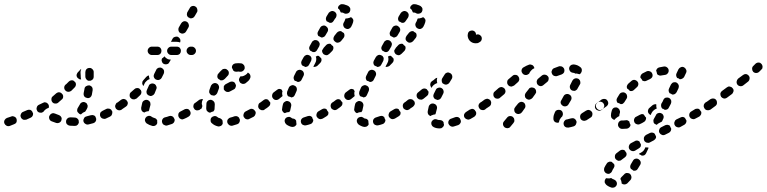

<svg xmlns="http://www.w3.org/2000/svg" viewBox="-40 -583 3666 918"><path d="M38 3Q41 -3 40 -10Q39 -12 39 -14Q38 -16 37 -19Q33 -24 27 -26Q20 -29 14 -26Q1 -22 -7 -19Q-14 -16 -18 -9Q-22 -1 -19 7Q-16 14 -9 18Q-1 22 7 19Q15 16 27 11Q34 9 38 3ZM325 18Q321 19 317 19Q306 19 294 18Q286 17 280 11Q275 5 276 -4Q276 -8 278 -11Q280 -15 283 -17Q286 -20 290 -21Q294 -22 298 -22Q308 -21 318 -21Q324 -21 329 -17Q334 -13 336 -8Q336 -3 337 2Q337 2 337 2Q337 5 335 8Q334 11 332 13Q329 16 325 18ZM417 -2Q421 -8 420 -16Q419 -16 419 -17Q418 -20 417 -24Q415 -26 414 -28Q412 -29 410 -31Q406 -32 402 -33Q398 -33 394 -32Q384 -29 375 -27Q371 -26 367 -24Q364 -22 362 -18Q360 -15 359 -11Q358 -7 359 -3Q361 5 368 9Q375 14 383 12Q394 9 406 6Q413 4 417 -2ZM207 -3Q199 -6 196 -14Q193 -22 196 -29Q198 -33 201 -36Q204 -39 207 -40Q211 -42 215 -42Q219 -41 223 -40Q232 -36 241 -33Q247 -31 251 -26Q255 -21 255 -15Q254 -10 253 -6Q250 1 243 4Q236 7 229 5Q217 1 207 -3ZM116 -29Q119 -35 118 -42Q117 -44 116 -45Q115 -48 114 -50Q110 -56 104 -58Q97 -59 91 -57L70 -48Q67 -47 64 -44Q61 -41 60 -37Q58 -34 58 -30Q58 -26 60 -22Q61 -18 64 -16Q67 -13 70 -11Q74 -10 78 -10Q82 -10 86 -11L106 -20Q113 -23 116 -29ZM493 -31Q495 -34 496 -38Q497 -41 497 -44Q497 -47 497 -50Q496 -51 496 -51Q494 -54 492 -58Q490 -60 488 -61Q486 -62 484 -63Q480 -64 476 -64Q472 -64 468 -62Q459 -57 450 -53Q446 -51 443 -48Q440 -45 439 -42Q438 -38 438 -34Q438 -30 440 -26Q443 -19 451 -16Q459 -13 466 -16Q476 -21 487 -26Q490 -28 493 -31ZM334 -44Q333 -46 331 -47Q328 -52 329 -57Q329 -63 332 -67Q337 -75 342 -84Q345 -91 353 -94Q361 -97 368 -93Q372 -91 375 -88Q377 -85 378 -81Q380 -78 379 -74Q379 -70 377 -66Q373 -57 367 -49Q361 -47 355 -43Q351 -40 347 -36Q345 -36 343 -37Q341 -38 339 -39Q337 -42 334 -44ZM193 -68Q193 -68 193 -68Q194 -71 194 -74Q194 -77 193 -80Q193 -81 193 -81Q190 -84 188 -88Q186 -90 184 -91Q182 -92 180 -93Q176 -94 172 -94Q168 -93 165 -91Q156 -87 146 -82Q138 -78 136 -70Q133 -62 137 -55Q138 -51 141 -49Q144 -46 148 -45Q152 -44 156 -44Q160 -44 163 -46Q165 -47 167 -48Q171 -54 177 -59Q184 -65 192 -67Q193 -67 193 -67Q193 -67 193 -68ZM553 -73Q554 -82 549 -88Q547 -92 544 -94Q541 -96 537 -97Q533 -97 529 -97Q525 -96 522 -93L519 -92Q516 -90 514 -86Q512 -83 511 -79Q510 -75 511 -71Q512 -67 514 -64Q516 -61 520 -59Q523 -56 527 -56Q531 -55 535 -56Q539 -57 542 -59L544 -61Q551 -65 553 -73ZM262 -119Q263 -126 259 -132Q258 -133 257 -134Q255 -136 253 -138Q248 -142 241 -142Q234 -141 229 -137Q220 -129 213 -123Q206 -118 206 -110Q205 -101 210 -95Q215 -88 224 -88Q232 -87 238 -92Q246 -99 255 -107Q261 -111 262 -119ZM364 -158Q364 -162 366 -165Q368 -169 372 -171Q375 -173 379 -174Q383 -175 387 -175Q395 -173 400 -167Q404 -160 403 -152Q401 -140 399 -129Q397 -122 391 -117Q385 -113 378 -114Q373 -116 369 -117Q363 -120 361 -126Q359 -132 360 -138Q362 -148 364 -158ZM305 -153 317 -165Q322 -170 323 -177Q324 -184 320 -190Q318 -191 317 -192Q315 -194 314 -196Q308 -200 301 -199Q294 -198 289 -193L277 -181L273 -178Q267 -172 267 -164Q267 -156 273 -150Q279 -144 287 -144Q295 -144 301 -149ZM368 -217V-220Q368 -229 368 -237Q368 -246 373 -252Q379 -258 387 -258Q395 -259 401 -253Q408 -247 408 -239Q408 -230 408 -220V-216Q408 -212 407 -209Q405 -205 402 -202Q400 -200 397 -199Q394 -197 391 -197Q391 -197 390 -197Q386 -197 382 -197Q376 -199 372 -205Q368 -210 368 -217ZM348 -252Q348 -253 348 -254Q348 -253 348 -253Q347 -253 347 -253L332 -237Q329 -234 328 -230Q326 -227 326 -223Q326 -219 328 -215Q330 -211 333 -209Q336 -206 340 -204Q344 -203 348 -203Q346 -210 346 -217V-220Q346 -228 345 -237Q345 -245 348 -252Z M703 17Q696 21 688 19Q673 15 661 7Q655 2 653 -6Q652 -14 657 -21Q659 -24 662 -26Q666 -28 670 -29Q674 -29 677 -29Q681 -28 685 -25Q690 -21 698 -19Q702 -18 705 -16Q708 -14 710 -10Q711 -9 711 -8Q711 -8 712 -7Q711 -1 712 5Q712 5 712 5Q712 5 712 5Q710 13 703 17ZM788 6Q791 4 793 0Q794 -3 795 -6Q795 -9 795 -12Q794 -13 794 -14Q792 -17 791 -20Q788 -26 781 -28Q775 -30 769 -28Q759 -24 749 -22Q741 -20 737 -13Q733 -6 735 2Q736 6 738 9Q740 12 744 14Q747 16 751 17Q755 18 759 17Q770 14 781 10Q785 9 788 6ZM870 -35Q873 -42 870 -49Q870 -50 869 -51Q867 -53 866 -56Q864 -58 862 -60Q860 -61 857 -62Q853 -63 849 -62Q845 -62 842 -60Q833 -55 823 -50Q816 -47 813 -39Q811 -31 814 -24Q816 -20 819 -17Q822 -15 826 -13Q830 -12 833 -12Q837 -13 841 -15Q851 -19 861 -25Q868 -29 870 -35ZM640 -91Q642 -99 650 -103Q657 -107 665 -105Q669 -104 672 -101Q675 -99 677 -96Q679 -92 679 -88Q680 -84 679 -80Q676 -70 674 -61Q674 -59 673 -56Q672 -54 670 -51Q668 -51 666 -51Q657 -50 650 -45Q642 -47 638 -53Q634 -60 635 -68Q637 -78 640 -91ZM927 -73Q928 -82 923 -88Q921 -92 918 -94Q914 -96 911 -97Q907 -97 903 -97Q899 -96 896 -93L893 -91Q886 -87 885 -79Q883 -70 888 -64Q890 -60 893 -58Q897 -56 901 -55Q905 -55 908 -56Q912 -56 916 -59L918 -61Q925 -65 927 -73ZM568 -79Q570 -83 571 -87Q571 -90 571 -93Q570 -96 569 -98Q568 -99 567 -100Q565 -103 564 -105Q558 -109 552 -110Q545 -110 539 -106Q531 -100 522 -93Q515 -89 513 -81Q512 -72 517 -66Q519 -62 522 -60Q526 -58 529 -57Q533 -57 537 -57Q541 -58 544 -61Q554 -67 563 -74Q566 -76 568 -79ZM636 -139Q637 -147 633 -153Q632 -154 631 -154Q629 -156 627 -159Q621 -163 615 -162Q608 -162 603 -157Q595 -150 587 -143Q580 -138 580 -129Q579 -121 584 -115Q587 -112 590 -110Q594 -108 598 -108Q602 -107 606 -109Q609 -110 613 -112Q621 -120 629 -127Q635 -132 636 -139ZM671 -172Q672 -176 675 -179Q678 -181 682 -183Q685 -184 689 -184Q693 -184 697 -182Q701 -181 703 -178Q706 -175 707 -171Q709 -168 709 -164Q709 -160 707 -156Q703 -146 699 -136Q696 -130 690 -127Q684 -123 678 -124Q674 -126 671 -127Q670 -127 670 -127Q663 -131 661 -138Q659 -145 662 -152Q666 -161 671 -172ZM659 -194Q665 -201 673 -204Q674 -204 675 -204Q675 -205 675 -207Q672 -214 672 -222Q669 -222 665 -220Q662 -218 659 -215Q652 -207 645 -199Q643 -196 641 -193Q640 -189 640 -185Q640 -181 642 -178Q643 -174 646 -172Q648 -176 650 -181Q653 -189 659 -194ZM710 -201Q717 -199 723 -202Q730 -205 733 -211L743 -231Q746 -238 744 -246Q741 -254 733 -258Q730 -260 726 -260Q722 -260 718 -259Q714 -257 711 -255Q708 -252 707 -249L697 -229Q694 -223 695 -216Q697 -209 703 -204Q704 -204 706 -203Q708 -202 710 -201ZM733 -297Q733 -300 735 -304Q739 -306 743 -310Q744 -312 746 -314Q747 -312 749 -310Q755 -304 763 -300Q770 -298 777 -298L770 -286Q767 -279 761 -277Q754 -274 747 -276Q745 -277 743 -278Q742 -279 740 -279Q738 -281 736 -284Q735 -286 734 -289Q732 -293 733 -297ZM727 -326Q732 -332 732 -340Q732 -348 727 -354Q721 -360 712 -360H686Q678 -360 672 -354Q666 -348 666 -340Q666 -332 672 -326Q678 -320 686 -320H712Q721 -320 727 -326ZM820 -326Q825 -332 825 -340Q825 -348 820 -354Q814 -360 805 -360H779Q771 -360 765 -354Q759 -348 759 -340Q759 -332 765 -326Q771 -320 779 -320H805Q814 -320 820 -326ZM891 -326Q897 -332 897 -340Q897 -348 891 -354Q885 -360 877 -360H872Q864 -360 858 -354Q852 -348 852 -340Q852 -332 858 -326Q864 -320 872 -320H877Q885 -320 891 -326ZM779 -383H805Q813 -383 821 -380Q824 -387 822 -394Q819 -402 812 -406Q809 -408 805 -408Q801 -408 797 -407Q793 -406 790 -404Q787 -401 785 -398L777 -382Q778 -383 779 -383ZM815 -452 826 -471Q830 -478 838 -481Q846 -483 853 -479Q860 -475 862 -467Q865 -459 861 -452L850 -433Q846 -426 840 -424Q833 -421 827 -423Q825 -424 823 -425Q821 -426 819 -427Q814 -432 813 -439Q812 -446 815 -452ZM854 -518Q854 -522 856 -525L867 -544Q871 -552 879 -554Q887 -556 894 -552Q897 -550 900 -547Q902 -544 903 -540Q904 -536 904 -532Q904 -528 902 -525L891 -506Q887 -499 881 -497Q874 -494 867 -496Q866 -498 864 -499Q862 -500 860 -500Q858 -502 856 -505Q855 -507 854 -510Q853 -514 854 -518Z M974 7Q967 2 967 -6Q966 -15 971 -21Q977 -27 985 -28Q993 -29 1000 -23Q1004 -19 1011 -18Q1016 -16 1019 -13Q1023 -10 1024 -6Q1024 1 1025 7Q1023 15 1016 19Q1008 23 1001 21Q985 17 974 7ZM1104 3Q1108 -4 1107 -11Q1107 -12 1106 -13Q1104 -16 1103 -20Q1102 -22 1100 -23Q1098 -25 1096 -26Q1093 -27 1089 -28Q1085 -28 1081 -27Q1071 -23 1062 -21Q1054 -19 1049 -12Q1045 -5 1047 3Q1048 7 1051 10Q1053 13 1056 15Q1060 18 1064 18Q1068 19 1071 18Q1082 15 1094 11Q1101 9 1104 3ZM1181 -36Q1184 -42 1182 -49Q1181 -50 1180 -51Q1178 -54 1176 -57Q1174 -59 1172 -60Q1170 -61 1168 -62Q1164 -63 1160 -63Q1156 -62 1153 -60Q1143 -55 1134 -50Q1127 -46 1125 -38Q1122 -30 1126 -23Q1128 -20 1131 -17Q1134 -14 1138 -13Q1142 -12 1146 -12Q1149 -13 1153 -15Q1163 -20 1173 -25Q1179 -29 1181 -36ZM946 -64V-66Q946 -76 947 -88Q947 -92 949 -95Q951 -99 954 -101Q957 -104 961 -105Q965 -106 969 -106Q973 -105 976 -103Q980 -101 982 -98Q985 -95 986 -91Q987 -88 987 -84Q986 -74 986 -66V-64Q986 -60 985 -57Q983 -53 980 -50Q973 -49 966 -45Q965 -45 964 -44Q957 -45 951 -51Q946 -56 946 -64ZM1236 -74Q1237 -82 1232 -88Q1230 -92 1227 -94Q1223 -96 1219 -97Q1216 -97 1212 -97Q1208 -96 1205 -93L1203 -92Q1196 -88 1195 -79Q1193 -71 1198 -64Q1200 -61 1204 -59Q1207 -57 1211 -56Q1215 -56 1219 -56Q1223 -57 1226 -60L1227 -61Q1234 -65 1236 -74ZM929 -105Q930 -107 931 -108Q927 -110 922 -109Q917 -108 913 -106L896 -93Q892 -91 890 -88Q888 -85 887 -81Q887 -77 887 -73Q888 -69 891 -66Q895 -59 903 -57Q911 -56 918 -61L924 -64V-66Q924 -77 925 -90Q925 -98 929 -105ZM981 -126Q983 -126 985 -126Q987 -127 989 -128Q993 -130 995 -133Q998 -136 999 -139Q1002 -149 1006 -158Q1009 -166 1006 -173Q1003 -181 996 -184Q992 -186 988 -186Q984 -186 980 -184Q977 -183 974 -180Q971 -177 969 -174Q965 -163 961 -152Q960 -148 960 -144Q960 -140 962 -137Q964 -134 966 -132Q968 -129 971 -128Q971 -128 971 -128Q976 -127 981 -126ZM1030 -156Q1031 -155 1031 -154Q1033 -151 1036 -148Q1039 -146 1043 -144Q1047 -143 1051 -143Q1055 -144 1058 -145L1077 -155Q1084 -158 1086 -165Q1089 -171 1088 -178Q1088 -178 1087 -178Q1085 -182 1083 -187Q1078 -192 1072 -193Q1065 -194 1059 -191L1040 -181Q1036 -179 1034 -176Q1031 -173 1030 -170Q1030 -167 1030 -165Q1030 -162 1030 -159Q1030 -157 1030 -156ZM1155 -207Q1159 -214 1157 -222Q1155 -230 1148 -234Q1147 -234 1147 -235Q1146 -235 1145 -236Q1141 -229 1134 -225Q1127 -220 1118 -218Q1114 -218 1110 -218Q1107 -215 1106 -212Q1104 -209 1103 -206Q1102 -202 1103 -198Q1104 -194 1106 -191Q1108 -187 1112 -185Q1115 -183 1119 -182Q1123 -182 1127 -182Q1131 -183 1134 -185Q1141 -190 1146 -195Q1152 -200 1155 -207ZM1017 -199Q1019 -199 1021 -199Q1025 -199 1028 -201Q1032 -203 1035 -206Q1041 -213 1047 -219Q1054 -225 1054 -233Q1055 -241 1049 -247Q1046 -250 1043 -252Q1039 -254 1035 -254Q1031 -254 1027 -253Q1024 -252 1021 -249Q1012 -241 1004 -231Q999 -226 999 -218Q999 -210 1005 -205Q1010 -203 1014 -199Q1016 -199 1017 -199ZM1100 -281Q1107 -281 1114 -280Q1122 -278 1127 -271Q1131 -264 1130 -256Q1128 -248 1122 -244Q1115 -239 1107 -240Q1103 -241 1100 -241Q1096 -241 1091 -240Q1087 -240 1082 -241Q1078 -243 1075 -246Q1075 -247 1074 -249Q1072 -254 1069 -259Q1068 -267 1073 -273Q1078 -279 1086 -280Q1093 -281 1100 -281Z M1365 23Q1361 24 1357 24Q1349 23 1341 19Q1334 16 1328 11Q1322 5 1321 -3Q1320 -11 1326 -18Q1329 -21 1332 -22Q1336 -24 1340 -24Q1344 -25 1347 -23Q1351 -22 1354 -19Q1358 -16 1361 -16Q1366 -16 1370 -13Q1374 -10 1376 -6Q1376 1 1377 7Q1378 9 1378 10Q1377 13 1376 15Q1374 18 1372 19Q1369 22 1365 23ZM1454 3Q1458 -3 1458 -9Q1457 -11 1456 -13Q1453 -18 1452 -24Q1451 -25 1449 -25Q1448 -26 1447 -27Q1443 -29 1439 -29Q1435 -29 1432 -28Q1423 -25 1414 -22Q1406 -20 1401 -13Q1397 -6 1399 2Q1401 10 1408 14Q1416 18 1424 16Q1434 14 1445 10Q1451 8 1454 3ZM1529 -35Q1531 -41 1530 -47Q1528 -50 1526 -52Q1523 -56 1522 -60Q1517 -64 1511 -64Q1505 -64 1500 -61Q1491 -56 1483 -51Q1476 -47 1474 -39Q1471 -31 1475 -24Q1479 -17 1487 -14Q1495 -12 1503 -16Q1511 -21 1521 -27Q1526 -30 1529 -35ZM1313 -85Q1315 -93 1323 -97Q1330 -102 1338 -99Q1346 -97 1350 -90Q1354 -83 1352 -75Q1350 -65 1348 -57Q1348 -54 1346 -52Q1345 -49 1343 -47Q1341 -47 1338 -47Q1329 -46 1322 -42Q1321 -42 1321 -42Q1314 -45 1311 -51Q1307 -57 1309 -64Q1310 -74 1313 -85ZM1581 -74Q1582 -82 1577 -89Q1575 -92 1572 -94Q1568 -96 1564 -97Q1561 -97 1557 -97Q1553 -96 1549 -93Q1542 -88 1541 -80Q1540 -72 1544 -65Q1547 -62 1550 -60Q1553 -58 1557 -57Q1561 -56 1565 -57Q1569 -58 1572 -60L1573 -61Q1579 -65 1581 -74ZM1249 -78Q1252 -82 1252 -86Q1253 -88 1252 -90Q1252 -92 1252 -94Q1249 -96 1247 -99Q1244 -102 1242 -106Q1237 -109 1231 -109Q1225 -108 1221 -105Q1212 -99 1205 -93Q1198 -89 1196 -80Q1195 -72 1200 -66Q1202 -62 1205 -60Q1209 -58 1213 -57Q1216 -57 1220 -57Q1224 -58 1227 -61Q1236 -66 1244 -73Q1247 -75 1249 -78ZM1309 -122 1293 -109Q1286 -104 1278 -105Q1270 -106 1265 -113Q1260 -119 1261 -127Q1262 -136 1268 -141L1284 -153Q1289 -157 1294 -158Q1300 -158 1306 -155Q1308 -152 1310 -148Q1311 -148 1311 -148Q1309 -143 1309 -137Q1309 -131 1311 -124Q1311 -124 1310 -123Q1309 -123 1309 -122ZM1332 -137Q1332 -141 1333 -145Q1337 -154 1341 -164Q1344 -171 1352 -174Q1360 -178 1367 -174Q1375 -171 1378 -164Q1381 -156 1378 -148Q1374 -139 1370 -130Q1368 -125 1364 -121Q1359 -118 1353 -117Q1349 -120 1343 -121Q1341 -122 1339 -122Q1337 -124 1336 -125Q1334 -127 1334 -129Q1332 -133 1332 -137ZM1366 -220 1375 -238Q1378 -245 1386 -248Q1394 -251 1402 -247Q1409 -244 1412 -236Q1415 -228 1411 -220L1402 -202Q1400 -197 1395 -194Q1390 -191 1384 -191Q1380 -193 1376 -195Q1373 -196 1369 -197Q1365 -202 1364 -208Q1363 -214 1366 -220ZM1419 -263Q1421 -263 1422 -263Q1424 -263 1426 -264Q1430 -265 1433 -267Q1436 -270 1438 -274L1447 -291Q1449 -295 1449 -299Q1450 -303 1449 -307Q1448 -310 1445 -314Q1442 -317 1439 -318Q1432 -322 1424 -320Q1416 -317 1412 -310L1402 -292Q1401 -289 1400 -285Q1400 -281 1401 -277Q1402 -275 1403 -273Q1404 -271 1405 -270Q1408 -269 1411 -267Q1415 -266 1419 -263ZM1482 -316Q1484 -316 1485 -315Q1488 -312 1491 -309Q1493 -306 1496 -304Q1498 -299 1497 -293Q1496 -287 1491 -282L1477 -268Q1473 -265 1468 -264Q1463 -262 1458 -264L1467 -281Q1471 -288 1472 -296Q1473 -305 1470 -313Q1475 -314 1480 -317Q1481 -317 1482 -316ZM1529 -373Q1535 -375 1541 -373Q1544 -369 1547 -366Q1550 -364 1552 -363Q1555 -357 1554 -351Q1553 -345 1549 -340Q1542 -333 1535 -326Q1532 -323 1528 -321Q1525 -319 1521 -319Q1517 -319 1513 -321Q1509 -322 1506 -325Q1504 -328 1502 -331Q1500 -335 1500 -339Q1500 -340 1500 -340Q1500 -341 1500 -342L1505 -350Q1507 -353 1508 -355Q1514 -362 1520 -368Q1524 -372 1529 -373ZM1441 -363 1451 -381Q1453 -385 1456 -387Q1459 -389 1463 -391Q1467 -392 1471 -391Q1475 -391 1478 -389Q1485 -385 1488 -377Q1490 -369 1486 -361L1476 -344Q1474 -340 1471 -338Q1468 -335 1464 -334Q1462 -334 1460 -334Q1458 -334 1456 -334Q1453 -336 1449 -338Q1446 -340 1443 -341Q1439 -346 1438 -352Q1438 -358 1441 -363ZM1607 -414Q1607 -420 1604 -425Q1602 -426 1601 -427Q1595 -430 1591 -434Q1585 -435 1580 -433Q1575 -431 1571 -427Q1566 -420 1559 -412Q1554 -405 1554 -397Q1555 -389 1562 -384Q1568 -378 1576 -379Q1584 -380 1590 -386Q1597 -394 1603 -402Q1607 -407 1607 -414ZM1481 -433 1491 -451Q1495 -458 1503 -460Q1511 -463 1518 -458Q1525 -454 1528 -446Q1530 -438 1526 -431L1516 -414Q1513 -408 1507 -406Q1502 -403 1496 -404Q1493 -406 1489 -408Q1486 -410 1482 -411Q1479 -416 1478 -422Q1478 -428 1481 -433ZM1648 -491Q1644 -498 1638 -501Q1631 -497 1624 -496Q1619 -494 1613 -495Q1612 -493 1611 -492Q1611 -491 1610 -489Q1608 -482 1603 -474Q1599 -466 1602 -459Q1604 -451 1612 -447Q1619 -443 1627 -445Q1635 -448 1639 -455Q1645 -466 1648 -476Q1651 -484 1648 -491ZM1532 -522Q1535 -525 1538 -527Q1541 -529 1545 -530Q1549 -531 1553 -530Q1557 -529 1560 -527Q1567 -522 1569 -514Q1570 -506 1566 -499Q1561 -493 1555 -483Q1552 -478 1547 -475Q1542 -473 1536 -474Q1533 -476 1529 -478Q1526 -480 1522 -481Q1519 -486 1518 -492Q1518 -498 1521 -504Q1527 -514 1532 -522ZM1583 -558Q1589 -564 1597 -563Q1605 -563 1611 -560Q1619 -558 1626 -554Q1633 -549 1635 -541Q1636 -533 1632 -526Q1627 -519 1619 -518Q1611 -516 1604 -520Q1600 -523 1595 -523Q1593 -523 1592 -523Q1590 -524 1589 -524Q1587 -530 1584 -535Q1581 -540 1576 -543Q1576 -544 1576 -544Q1576 -544 1576 -544Q1576 -553 1583 -558Z M1710 23Q1706 24 1702 24Q1694 23 1686 19Q1679 16 1673 11Q1667 5 1666 -3Q1665 -11 1671 -18Q1674 -21 1677 -22Q1681 -24 1685 -24Q1689 -25 1692 -23Q1696 -22 1699 -19Q1703 -16 1706 -16Q1711 -16 1715 -13Q1719 -10 1721 -6Q1721 1 1722 7Q1723 9 1723 10Q1722 13 1721 15Q1719 18 1717 19Q1714 22 1710 23ZM1799 3Q1803 -3 1803 -9Q1802 -11 1801 -13Q1798 -18 1797 -24Q1796 -25 1794 -25Q1793 -26 1792 -27Q1788 -29 1784 -29Q1780 -29 1777 -28Q1768 -25 1759 -22Q1751 -20 1746 -13Q1742 -6 1744 2Q1746 10 1753 14Q1761 18 1769 16Q1779 14 1790 10Q1796 8 1799 3ZM1874 -35Q1876 -41 1875 -47Q1873 -50 1871 -52Q1868 -56 1867 -60Q1862 -64 1856 -64Q1850 -64 1845 -61Q1836 -56 1828 -51Q1821 -47 1819 -39Q1816 -31 1820 -24Q1824 -17 1832 -14Q1840 -12 1848 -16Q1856 -21 1866 -27Q1871 -30 1874 -35ZM1658 -85Q1660 -93 1668 -97Q1675 -102 1683 -99Q1691 -97 1695 -90Q1699 -83 1697 -75Q1695 -65 1693 -57Q1693 -54 1691 -52Q1690 -49 1688 -47Q1686 -47 1683 -47Q1674 -46 1667 -42Q1666 -42 1666 -42Q1659 -45 1656 -51Q1652 -57 1654 -64Q1655 -74 1658 -85ZM1926 -74Q1927 -82 1922 -89Q1920 -92 1917 -94Q1913 -96 1909 -97Q1906 -97 1902 -97Q1898 -96 1894 -93Q1887 -88 1886 -80Q1885 -72 1889 -65Q1892 -62 1895 -60Q1898 -58 1902 -57Q1906 -56 1910 -57Q1914 -58 1917 -60L1918 -61Q1924 -65 1926 -74ZM1594 -78Q1597 -82 1597 -86Q1598 -88 1597 -90Q1597 -92 1597 -94Q1594 -96 1592 -99Q1589 -102 1587 -106Q1582 -109 1576 -109Q1570 -108 1566 -105Q1557 -99 1550 -93Q1543 -89 1541 -80Q1540 -72 1545 -66Q1547 -62 1550 -60Q1554 -58 1558 -57Q1561 -57 1565 -57Q1569 -58 1572 -61Q1581 -66 1589 -73Q1592 -75 1594 -78ZM1654 -122 1638 -109Q1631 -104 1623 -105Q1615 -106 1610 -113Q1605 -119 1606 -127Q1607 -136 1613 -141L1629 -153Q1634 -157 1639 -158Q1645 -158 1651 -155Q1653 -152 1655 -148Q1656 -148 1656 -148Q1654 -143 1654 -137Q1654 -131 1656 -124Q1656 -124 1655 -123Q1654 -123 1654 -122ZM1677 -137Q1677 -141 1678 -145Q1682 -154 1686 -164Q1689 -171 1697 -174Q1705 -178 1712 -174Q1720 -171 1723 -164Q1726 -156 1723 -148Q1719 -139 1715 -130Q1713 -125 1709 -121Q1704 -118 1698 -117Q1694 -120 1688 -121Q1686 -122 1684 -122Q1682 -124 1681 -125Q1679 -127 1679 -129Q1677 -133 1677 -137ZM1711 -220 1720 -238Q1723 -245 1731 -248Q1739 -251 1747 -247Q1754 -244 1757 -236Q1760 -228 1756 -220L1747 -202Q1745 -197 1740 -194Q1735 -191 1729 -191Q1725 -193 1721 -195Q1718 -196 1714 -197Q1710 -202 1709 -208Q1708 -214 1711 -220ZM1764 -263Q1766 -263 1767 -263Q1769 -263 1771 -264Q1775 -265 1778 -267Q1781 -270 1783 -274L1792 -291Q1794 -295 1794 -299Q1795 -303 1794 -307Q1793 -310 1790 -314Q1787 -317 1784 -318Q1777 -322 1769 -320Q1761 -317 1757 -310L1747 -292Q1746 -289 1745 -285Q1745 -281 1746 -277Q1747 -275 1748 -273Q1749 -271 1750 -270Q1753 -269 1756 -267Q1760 -266 1764 -263ZM1827 -316Q1829 -316 1830 -315Q1833 -312 1836 -309Q1838 -306 1841 -304Q1843 -299 1842 -293Q1841 -287 1836 -282L1822 -268Q1818 -265 1813 -264Q1808 -262 1803 -264L1812 -281Q1816 -288 1817 -296Q1818 -305 1815 -313Q1820 -314 1825 -317Q1826 -317 1827 -316ZM1874 -373Q1880 -375 1886 -373Q1889 -369 1892 -366Q1895 -364 1897 -363Q1900 -357 1899 -351Q1898 -345 1894 -340Q1887 -333 1880 -326Q1877 -323 1873 -321Q1870 -319 1866 -319Q1862 -319 1858 -321Q1854 -322 1851 -325Q1849 -328 1847 -331Q1845 -335 1845 -339Q1845 -340 1845 -340Q1845 -341 1845 -342L1850 -350Q1852 -353 1853 -355Q1859 -362 1865 -368Q1869 -372 1874 -373ZM1786 -363 1796 -381Q1798 -385 1801 -387Q1804 -389 1808 -391Q1812 -392 1816 -391Q1820 -391 1823 -389Q1830 -385 1833 -377Q1835 -369 1831 -361L1821 -344Q1819 -340 1816 -338Q1813 -335 1809 -334Q1807 -334 1805 -334Q1803 -334 1801 -334Q1798 -336 1794 -338Q1791 -340 1788 -341Q1784 -346 1783 -352Q1783 -358 1786 -363ZM1952 -414Q1952 -420 1949 -425Q1947 -426 1946 -427Q1940 -430 1936 -434Q1930 -435 1925 -433Q1920 -431 1916 -427Q1911 -420 1904 -412Q1899 -405 1899 -397Q1900 -389 1907 -384Q1913 -378 1921 -379Q1929 -380 1935 -386Q1942 -394 1948 -402Q1952 -407 1952 -414ZM1826 -433 1836 -451Q1840 -458 1848 -460Q1856 -463 1863 -458Q1870 -454 1873 -446Q1875 -438 1871 -431L1861 -414Q1858 -408 1852 -406Q1847 -403 1841 -404Q1838 -406 1834 -408Q1831 -410 1827 -411Q1824 -416 1823 -422Q1823 -428 1826 -433ZM1993 -491Q1989 -498 1983 -501Q1976 -497 1969 -496Q1964 -494 1958 -495Q1957 -493 1956 -492Q1956 -491 1955 -489Q1953 -482 1948 -474Q1944 -466 1947 -459Q1949 -451 1957 -447Q1964 -443 1972 -445Q1980 -448 1984 -455Q1990 -466 1993 -476Q1996 -484 1993 -491ZM1877 -522Q1880 -525 1883 -527Q1886 -529 1890 -530Q1894 -531 1898 -530Q1902 -529 1905 -527Q1912 -522 1914 -514Q1915 -506 1911 -499Q1906 -493 1900 -483Q1897 -478 1892 -475Q1887 -473 1881 -474Q1878 -476 1874 -478Q1871 -480 1867 -481Q1864 -486 1863 -492Q1863 -498 1866 -504Q1872 -514 1877 -522ZM1928 -558Q1934 -564 1942 -563Q1950 -563 1956 -560Q1964 -558 1971 -554Q1978 -549 1980 -541Q1981 -533 1977 -526Q1972 -519 1964 -518Q1956 -516 1949 -520Q1945 -523 1940 -523Q1938 -523 1937 -523Q1935 -524 1934 -524Q1932 -530 1929 -535Q1926 -540 1921 -543Q1921 -544 1921 -544Q1921 -544 1921 -544Q1921 -553 1928 -558Z M2070 30Q2066 31 2062 31Q2046 31 2034 25Q2030 23 2027 20Q2025 17 2023 13Q2022 10 2022 6Q2022 2 2024 -2Q2028 -9 2035 -12Q2043 -15 2051 -11Q2055 -9 2063 -9Q2069 -9 2074 -6Q2079 -3 2081 2Q2081 8 2083 14Q2082 18 2081 20Q2079 23 2077 25Q2074 28 2070 30ZM2161 6Q2165 0 2163 -7Q2163 -9 2162 -10Q2160 -14 2158 -18Q2157 -19 2155 -20Q2154 -22 2152 -22Q2148 -24 2144 -24Q2140 -24 2137 -23Q2127 -19 2118 -16Q2110 -14 2106 -7Q2102 0 2104 8Q2107 16 2114 20Q2121 24 2129 22Q2140 19 2151 15Q2158 12 2161 6ZM2236 -35Q2238 -42 2236 -48Q2235 -50 2233 -52Q2231 -55 2230 -57Q2228 -59 2226 -60Q2224 -61 2222 -62Q2218 -63 2214 -62Q2210 -61 2206 -59Q2197 -53 2189 -48Q2182 -44 2179 -36Q2177 -28 2181 -21Q2183 -18 2187 -15Q2190 -13 2194 -12Q2197 -11 2201 -11Q2205 -12 2209 -14Q2218 -19 2228 -25Q2233 -29 2236 -35ZM2010 -74Q2011 -78 2014 -81Q2016 -84 2020 -86Q2023 -88 2027 -88Q2031 -89 2035 -87Q2043 -85 2047 -78Q2051 -71 2049 -63Q2046 -53 2044 -44Q2044 -42 2043 -40Q2042 -38 2041 -36Q2034 -36 2028 -33Q2023 -32 2018 -28Q2011 -31 2007 -37Q2004 -43 2005 -51Q2007 -62 2010 -74ZM2289 -74Q2290 -82 2285 -89Q2281 -95 2272 -97Q2264 -98 2257 -93Q2250 -88 2248 -80Q2247 -72 2252 -65Q2256 -58 2265 -57Q2273 -55 2280 -60L2281 -61Q2287 -65 2289 -74ZM1940 -79Q1943 -83 1943 -86Q1944 -89 1943 -92Q1943 -94 1942 -97Q1940 -98 1939 -100Q1937 -103 1935 -105Q1930 -109 1923 -109Q1917 -110 1911 -106Q1901 -98 1895 -93Q1888 -89 1886 -81Q1885 -72 1890 -66Q1892 -62 1895 -60Q1898 -58 1902 -57Q1906 -57 1910 -57Q1914 -58 1917 -61Q1924 -65 1935 -73Q1938 -76 1940 -79ZM2044 -154Q2047 -161 2055 -163Q2063 -166 2071 -162Q2078 -158 2080 -151Q2083 -143 2079 -135Q2074 -126 2070 -117Q2067 -111 2062 -108Q2056 -105 2050 -105Q2046 -108 2041 -109Q2040 -109 2040 -109Q2034 -114 2032 -121Q2031 -128 2034 -134Q2038 -143 2044 -154ZM2008 -135Q2010 -141 2008 -147Q2006 -149 2004 -151Q2002 -154 2001 -156Q1995 -160 1989 -160Q1982 -160 1977 -156L1960 -142Q1953 -137 1952 -129Q1951 -121 1956 -114Q1959 -111 1962 -109Q1966 -107 1970 -107Q1974 -106 1978 -107Q1981 -108 1985 -111L2001 -124Q2007 -128 2008 -135ZM2033 -176Q2040 -182 2048 -185Q2050 -185 2051 -186Q2050 -187 2050 -188Q2048 -196 2049 -205Q2050 -208 2051 -211Q2048 -211 2046 -210Q2043 -209 2041 -207L2033 -200L2024 -194Q2021 -191 2019 -188Q2018 -184 2017 -180Q2017 -176 2018 -172Q2019 -169 2022 -165Q2022 -165 2022 -164Q2023 -164 2023 -163Q2024 -164 2024 -164Q2027 -171 2033 -176ZM2087 -179Q2093 -177 2099 -180Q2105 -182 2109 -188Q2114 -197 2120 -206Q2124 -213 2122 -221Q2120 -229 2113 -233Q2110 -235 2106 -236Q2102 -237 2098 -236Q2094 -235 2091 -233Q2088 -230 2086 -227Q2080 -218 2074 -208Q2071 -202 2072 -196Q2072 -189 2077 -184Q2079 -183 2081 -182Q2084 -181 2087 -179ZM2250 -418Q2257 -415 2261 -409Q2265 -402 2263 -394Q2261 -386 2254 -382Q2250 -379 2245 -377Q2239 -376 2234 -376Q2226 -376 2219 -379Q2212 -382 2207 -387Q2202 -392 2199 -399Q2196 -406 2196 -414Q2196 -417 2197 -421Q2198 -429 2205 -434Q2212 -438 2220 -437Q2227 -436 2232 -430Q2236 -425 2236 -417Q2243 -420 2250 -418Z M2419 -2Q2420 -6 2419 -10Q2419 -14 2417 -18Q2415 -21 2412 -24Q2405 -29 2397 -28Q2389 -27 2384 -20L2369 -2Q2364 4 2365 12Q2366 20 2373 26Q2376 28 2379 29Q2383 30 2387 30Q2391 29 2395 28Q2398 26 2401 22L2415 5Q2417 1 2419 -2ZM2714 11Q2718 3 2716 -4Q2714 -8 2712 -11Q2709 -14 2706 -16Q2702 -18 2698 -18Q2694 -18 2690 -17Q2680 -14 2671 -12Q2667 -12 2664 -10Q2660 -7 2658 -4Q2656 -1 2655 3Q2654 7 2655 11Q2656 19 2663 24Q2669 28 2678 27Q2690 25 2703 21Q2711 18 2714 11ZM2612 -1Q2606 -7 2606 -15Q2606 -17 2606 -19Q2606 -25 2608 -33Q2610 -39 2613 -46Q2615 -50 2617 -53Q2620 -55 2624 -57Q2628 -58 2632 -58Q2636 -58 2639 -57Q2647 -54 2650 -46Q2653 -38 2650 -31Q2649 -28 2648 -26Q2643 -22 2640 -17Q2634 -10 2633 -1Q2632 1 2632 3Q2631 3 2629 3Q2628 4 2627 4Q2618 4 2612 -1ZM2792 -33Q2794 -41 2790 -48Q2787 -52 2784 -54Q2781 -56 2777 -57Q2773 -58 2769 -57Q2765 -56 2762 -54Q2752 -48 2743 -42Q2740 -40 2737 -37Q2735 -34 2734 -30Q2733 -26 2734 -22Q2734 -18 2736 -15Q2740 -8 2748 -6Q2756 -4 2764 -8Q2773 -14 2784 -21Q2791 -25 2792 -33ZM2456 -47 2468 -64Q2473 -70 2472 -78Q2471 -87 2465 -92Q2458 -97 2450 -96Q2442 -94 2437 -88L2424 -72L2423 -70Q2420 -67 2419 -63Q2418 -59 2419 -55Q2419 -51 2421 -48Q2423 -44 2426 -42Q2433 -37 2441 -38Q2449 -39 2454 -45ZM2849 -74Q2850 -82 2845 -89Q2843 -92 2840 -94Q2836 -96 2832 -97Q2828 -97 2824 -96Q2821 -96 2817 -93L2813 -90Q2806 -85 2805 -77Q2803 -69 2808 -62Q2810 -59 2814 -57Q2817 -55 2821 -54Q2825 -53 2829 -54Q2833 -55 2836 -57L2841 -61Q2847 -66 2849 -74ZM2306 -81Q2308 -84 2308 -88Q2309 -92 2308 -96Q2307 -100 2305 -103Q2302 -106 2299 -108Q2295 -110 2291 -111Q2287 -111 2284 -110Q2280 -109 2277 -107Q2267 -100 2258 -93Q2251 -89 2249 -81Q2248 -72 2253 -66Q2255 -62 2258 -60Q2262 -58 2265 -57Q2269 -57 2273 -57Q2277 -58 2280 -61Q2290 -67 2301 -75Q2304 -77 2306 -81ZM2641 -89Q2644 -81 2651 -77Q2658 -73 2666 -75Q2674 -77 2678 -84L2690 -104Q2694 -111 2692 -119Q2690 -127 2682 -131Q2675 -135 2667 -133Q2659 -131 2655 -124L2644 -104Q2639 -97 2641 -89ZM2523 -140Q2524 -143 2523 -147Q2523 -151 2521 -155Q2519 -158 2516 -161Q2513 -163 2509 -164Q2505 -165 2501 -165Q2497 -164 2494 -163Q2490 -161 2488 -157Q2480 -148 2473 -138Q2471 -135 2470 -131Q2469 -127 2470 -123Q2470 -120 2472 -116Q2475 -113 2478 -110Q2481 -108 2485 -107Q2489 -106 2493 -107Q2497 -108 2500 -110Q2503 -112 2506 -115Q2512 -124 2519 -133Q2521 -136 2523 -140ZM2377 -146Q2377 -154 2372 -160Q2366 -166 2358 -167Q2350 -167 2344 -162Q2334 -154 2326 -146Q2319 -141 2319 -133Q2318 -125 2323 -118Q2326 -115 2329 -113Q2333 -112 2337 -111Q2341 -111 2345 -112Q2348 -113 2351 -116Q2360 -123 2370 -132Q2376 -137 2377 -146ZM2685 -163Q2687 -155 2694 -151Q2698 -149 2702 -149Q2706 -148 2709 -149Q2713 -150 2716 -153Q2720 -155 2721 -159Q2728 -170 2733 -180Q2735 -183 2735 -187Q2735 -191 2734 -195Q2733 -199 2730 -202Q2728 -205 2724 -207Q2717 -210 2709 -208Q2701 -205 2697 -198Q2693 -189 2687 -178Q2683 -171 2685 -163ZM2443 -204Q2443 -212 2438 -218Q2433 -225 2424 -225Q2416 -226 2410 -220Q2402 -214 2391 -204Q2385 -199 2385 -191Q2384 -182 2390 -176Q2392 -173 2396 -171Q2400 -170 2404 -169Q2407 -169 2411 -171Q2415 -172 2418 -174Q2428 -183 2436 -190Q2442 -195 2443 -204ZM2581 -197Q2583 -200 2583 -204Q2584 -208 2583 -212Q2582 -216 2579 -219Q2574 -225 2566 -226Q2558 -227 2551 -222Q2542 -215 2532 -206Q2529 -203 2528 -200Q2526 -196 2526 -192Q2526 -188 2527 -185Q2528 -181 2531 -178Q2534 -175 2537 -173Q2541 -172 2545 -171Q2549 -171 2553 -173Q2556 -174 2559 -177Q2568 -184 2576 -191Q2579 -193 2581 -197ZM2657 -237Q2660 -244 2658 -252Q2657 -256 2654 -259Q2652 -262 2648 -264Q2645 -266 2641 -266Q2637 -267 2633 -266Q2621 -262 2609 -257Q2606 -256 2603 -253Q2600 -250 2599 -246Q2597 -243 2597 -239Q2597 -235 2599 -231Q2602 -223 2610 -220Q2618 -217 2625 -220Q2635 -224 2645 -227Q2653 -230 2657 -237ZM2469 -225Q2461 -227 2457 -234Q2452 -241 2454 -249Q2456 -257 2463 -261Q2478 -270 2490 -274Q2497 -276 2505 -272Q2512 -268 2514 -260Q2515 -259 2515 -259Q2515 -258 2515 -257Q2510 -255 2506 -252Q2499 -246 2494 -239Q2492 -235 2490 -231Q2487 -229 2484 -227Q2477 -223 2469 -225ZM2706 -234Q2703 -235 2700 -235Q2691 -236 2686 -242Q2681 -248 2681 -256Q2682 -265 2688 -270Q2694 -275 2703 -275Q2712 -274 2720 -271Q2729 -267 2736 -261Q2742 -256 2742 -247Q2742 -239 2737 -233Q2735 -231 2734 -230Q2732 -229 2731 -228Q2725 -230 2719 -231Q2714 -232 2710 -231Q2709 -231 2709 -231Q2709 -232 2709 -232Q2707 -233 2706 -234Z M2883 269Q2883 269 2882 268Q2875 271 2867 270Q2863 270 2859 269Q2858 270 2857 270Q2857 271 2856 271Q2854 274 2852 278Q2851 282 2851 286Q2851 290 2853 293Q2855 297 2858 300Q2868 309 2884 314Q2888 315 2892 314Q2896 314 2899 312Q2903 310 2905 307Q2908 304 2909 300Q2911 292 2907 285Q2903 278 2895 275Q2888 273 2885 270Q2884 270 2883 269ZM2944 251Q2946 248 2950 246Q2953 244 2957 244Q2961 244 2965 245Q2969 246 2972 248Q2978 254 2979 262Q2980 270 2975 277Q2966 286 2959 294Q2953 299 2945 299Q2938 299 2932 294Q2932 292 2932 290Q2931 281 2927 274Q2926 273 2926 273Q2927 270 2928 268Q2929 266 2931 264Q2937 259 2944 251ZM2898 211Q2898 206 2896 201Q2891 198 2887 193Q2886 192 2885 191Q2883 190 2880 190Q2877 190 2874 190Q2870 191 2867 193Q2863 195 2861 199Q2854 209 2849 220Q2848 224 2848 228Q2848 232 2849 235Q2851 239 2854 242Q2856 245 2860 246Q2868 250 2875 247Q2883 243 2886 236Q2889 228 2894 221Q2897 216 2898 211ZM2986 186Q2990 178 2998 176Q3006 174 3013 178Q3020 182 3023 190Q3025 198 3021 205Q3015 215 3010 223Q3007 229 3001 232Q2995 234 2988 233Q2987 232 2986 231Q2982 227 2977 225Q2973 220 2973 214Q2973 209 2976 203Q2981 195 2986 186ZM2955 160Q2957 154 2955 148Q2952 145 2950 141Q2949 139 2948 137Q2943 133 2936 133Q2929 133 2924 137Q2915 144 2907 150Q2900 156 2900 164Q2899 172 2904 178Q2907 181 2910 183Q2914 185 2917 186Q2921 186 2925 185Q2929 184 2932 181Q2939 175 2948 169Q2953 165 2955 160ZM3038 136Q3033 142 3026 146Q3020 149 3015 152Q3015 153 3016 154Q3016 154 3017 155Q3020 156 3024 158Q3026 159 3028 161Q3035 162 3041 159Q3046 156 3049 150L3058 131Q3059 129 3060 127Q3060 125 3060 122Q3053 123 3046 121Q3043 129 3038 136ZM3018 94Q3013 90 3007 89Q3000 88 2995 92Q2985 97 2976 102Q2969 107 2967 115Q2965 123 2969 130Q2974 137 2982 139Q2990 141 2997 137Q3005 132 3015 126Q3020 123 3023 118Q3025 112 3024 106Q3022 103 3020 100Q3019 97 3018 94ZM3092 83Q3094 80 3096 77Q3096 74 3097 72Q3097 70 3096 68Q3094 65 3093 62Q3091 59 3090 56Q3086 52 3079 51Q3073 50 3067 53L3049 62Q3042 66 3039 74Q3037 82 3040 89Q3042 93 3045 95Q3048 98 3052 99Q3056 100 3060 100Q3064 100 3067 98L3086 88Q3089 86 3092 83ZM3167 43Q3170 37 3169 31Q3167 29 3166 26Q3164 23 3163 19Q3162 18 3160 16Q3158 15 3156 15Q3152 13 3148 14Q3144 14 3140 16L3122 25Q3114 29 3112 37Q3109 45 3113 52Q3117 59 3125 62Q3132 65 3140 61L3158 52Q3164 49 3167 43ZM2941 33Q2936 33 2932 33Q2924 32 2919 25Q2914 19 2915 11Q2916 2 2922 -3Q2928 -8 2937 -7Q2939 -7 2941 -7Q2946 -7 2952 -8Q2955 -9 2959 -8Q2963 -7 2966 -4Q2967 -4 2968 -3Q2969 -3 2969 -2Q2970 5 2973 11Q2974 13 2975 14Q2974 21 2969 26Q2964 31 2958 32Q2949 33 2941 33ZM3237 9Q3240 6 3241 2Q3242 0 3242 -2Q3242 -5 3242 -7Q3240 -9 3239 -12Q3237 -15 3235 -19Q3231 -23 3225 -24Q3218 -24 3213 -21L3194 -12Q3191 -10 3188 -7Q3186 -4 3185 0Q3183 4 3184 8Q3184 12 3186 15Q3190 23 3198 25Q3206 28 3213 24L3231 14Q3235 12 3237 9ZM3090 9Q3088 7 3087 6Q3086 4 3085 2Q3084 -2 3084 -6Q3084 -10 3086 -14L3096 -32Q3099 -40 3107 -42Q3115 -45 3122 -41Q3126 -40 3128 -37Q3131 -34 3132 -30Q3134 -26 3133 -22Q3133 -18 3131 -15L3125 -2L3112 5Q3105 8 3100 14Q3098 13 3096 12Q3093 10 3090 9ZM3047 -9Q3050 -15 3049 -21Q3047 -23 3045 -25Q3042 -29 3039 -34Q3038 -35 3037 -36Q3035 -36 3034 -37Q3030 -38 3026 -37Q3022 -36 3019 -34Q3011 -30 3002 -25Q2999 -24 2996 -21Q2994 -18 2992 -14Q2991 -10 2991 -6Q2992 -2 2993 1Q2997 9 3005 11Q3013 14 3020 10Q3030 6 3039 0Q3045 -3 3047 -9ZM2885 -54Q2886 -58 2888 -61Q2891 -65 2894 -67Q2897 -69 2901 -69Q2905 -70 2909 -69Q2913 -68 2916 -65Q2919 -63 2921 -60Q2923 -56 2924 -52Q2925 -48 2924 -44Q2921 -35 2921 -29Q2921 -29 2921 -28Q2921 -28 2921 -28Q2914 -25 2908 -20Q2902 -16 2898 -10Q2891 -11 2886 -17Q2881 -22 2881 -30Q2881 -41 2885 -54ZM3312 -36Q3314 -42 3313 -48Q3311 -50 3310 -52Q3307 -56 3305 -59Q3304 -61 3302 -62Q3300 -63 3298 -63Q3294 -64 3290 -63Q3286 -63 3283 -61Q3274 -56 3265 -50Q3258 -46 3256 -38Q3254 -30 3258 -23Q3260 -20 3263 -17Q3266 -15 3270 -14Q3274 -13 3278 -13Q3282 -14 3285 -16Q3295 -21 3304 -26Q3309 -30 3312 -36ZM3085 -55Q3091 -61 3100 -64Q3100 -64 3100 -64Q3100 -64 3100 -64Q3097 -73 3098 -81Q3098 -83 3098 -84Q3093 -86 3089 -84Q3084 -83 3080 -80Q3073 -73 3065 -67Q3059 -62 3058 -54Q3057 -45 3063 -39Q3064 -37 3066 -36Q3068 -34 3071 -33L3075 -42Q3079 -50 3085 -55ZM3362 -66Q3364 -70 3365 -74Q3365 -77 3365 -81Q3364 -85 3361 -88Q3359 -92 3356 -94Q3352 -96 3348 -97Q3345 -97 3341 -97Q3337 -96 3334 -93H3333Q3330 -91 3328 -87Q3325 -84 3325 -80Q3324 -76 3325 -72Q3326 -68 3328 -65Q3333 -58 3341 -57Q3349 -55 3356 -60V-61Q3360 -63 3362 -66ZM2826 -57Q2817 -59 2813 -66Q2808 -72 2809 -80Q2811 -89 2818 -93L2836 -107Q2843 -111 2851 -110Q2860 -109 2864 -102Q2869 -95 2868 -87Q2866 -79 2859 -74L2840 -61Q2834 -56 2826 -57ZM3138 -58Q3140 -58 3142 -58Q3145 -58 3147 -59Q3151 -60 3154 -63Q3157 -66 3158 -69L3164 -80L3168 -88Q3171 -95 3169 -103Q3166 -111 3159 -115Q3151 -118 3143 -116Q3135 -113 3132 -106L3128 -97L3122 -87Q3120 -81 3121 -75Q3122 -69 3126 -64Q3129 -63 3132 -62Q3135 -60 3138 -58ZM2922 -133Q2927 -140 2935 -141Q2943 -143 2950 -138Q2957 -133 2958 -125Q2960 -117 2955 -110Q2950 -102 2945 -94Q2942 -90 2938 -87Q2933 -85 2928 -85Q2922 -89 2915 -91Q2914 -91 2913 -91Q2909 -96 2908 -102Q2907 -109 2911 -115Q2916 -124 2922 -133ZM3159 -160 3168 -179Q3170 -182 3173 -185Q3176 -188 3179 -189Q3183 -190 3187 -190Q3191 -190 3195 -188Q3202 -184 3205 -176Q3207 -168 3204 -161L3195 -142Q3193 -139 3190 -136Q3187 -133 3183 -132Q3181 -132 3179 -131Q3176 -131 3174 -131Q3172 -133 3168 -135Q3165 -136 3162 -137Q3158 -142 3157 -148Q3156 -154 3159 -160ZM2972 -148Q2977 -147 2982 -148Q2987 -149 2991 -153Q2998 -160 3005 -166Q3011 -171 3012 -179Q3013 -188 3007 -194Q3002 -200 2994 -201Q2986 -202 2979 -196Q2971 -189 2963 -182Q2959 -177 2957 -171Q2956 -165 2959 -159Q2961 -158 2963 -157Q2968 -153 2972 -148ZM3052 -242Q3059 -245 3067 -242Q3075 -239 3078 -232Q3082 -224 3079 -216Q3076 -209 3068 -205Q3059 -201 3051 -197Q3048 -195 3044 -195Q3040 -194 3036 -196Q3035 -196 3033 -197Q3032 -197 3031 -198Q3029 -204 3025 -208Q3023 -210 3022 -211Q3021 -218 3024 -223Q3027 -229 3032 -232Q3042 -237 3052 -242ZM3195 -233 3204 -252Q3208 -259 3216 -262Q3223 -265 3231 -261Q3238 -257 3241 -249Q3244 -242 3240 -234L3231 -215Q3228 -210 3222 -207Q3217 -204 3210 -204Q3208 -206 3205 -208Q3202 -209 3198 -210Q3194 -215 3193 -221Q3192 -228 3195 -233ZM3134 -265Q3143 -266 3149 -261Q3156 -256 3157 -248Q3158 -239 3153 -233Q3148 -226 3140 -225Q3130 -224 3121 -222Q3117 -221 3113 -222Q3109 -223 3106 -225Q3105 -226 3104 -227Q3103 -227 3102 -228Q3101 -235 3099 -241Q3098 -242 3097 -244Q3098 -250 3102 -255Q3107 -260 3113 -261Q3124 -263 3134 -265Z M3388 -89Q3389 -97 3385 -104Q3380 -111 3372 -112Q3364 -113 3357 -109L3333 -92Q3330 -90 3328 -86Q3326 -83 3325 -79Q3325 -75 3326 -71Q3326 -67 3329 -64Q3333 -57 3342 -56Q3350 -55 3357 -59L3380 -76Q3387 -81 3388 -89ZM3464 -139Q3466 -142 3467 -146Q3468 -150 3467 -154Q3466 -158 3463 -161Q3461 -164 3458 -166Q3454 -168 3450 -169Q3446 -170 3442 -169Q3439 -168 3435 -165L3412 -148Q3409 -146 3407 -143Q3405 -139 3404 -135Q3404 -131 3405 -127Q3406 -124 3408 -120Q3413 -114 3421 -112Q3429 -111 3436 -116L3459 -133Q3462 -135 3464 -139ZM3544 -207Q3545 -215 3540 -221Q3534 -228 3526 -229Q3518 -229 3512 -224Q3501 -216 3489 -207Q3483 -201 3482 -193Q3481 -185 3486 -178Q3491 -172 3499 -171Q3508 -170 3514 -175Q3526 -184 3537 -193Q3543 -198 3544 -207ZM3605 -256Q3606 -260 3606 -264Q3606 -268 3604 -272Q3603 -275 3600 -278Q3597 -281 3594 -283Q3590 -284 3586 -284Q3582 -284 3578 -282Q3575 -281 3572 -278Q3567 -273 3562 -268Q3556 -263 3556 -254Q3556 -246 3561 -240Q3567 -234 3575 -234Q3584 -234 3590 -240Q3595 -245 3600 -250Q3603 -253 3605 -256Z"/></svg>

Font: FRB American Cursive Dashed
Style: Bold Italic
Weight: 700
Italic angle: -25°
Version: Version 2.0;Modular Font Editor K font №1